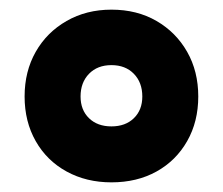

<svg xmlns="http://www.w3.org/2000/svg" viewBox="-20 -744 462 398"><path d="M211 -366Q159 -366 118 -388.5Q77 -411 54 -451.5Q31 -492 31 -544Q31 -596 54 -636.5Q77 -677 118 -700.5Q159 -724 211 -724Q264 -724 304.5 -700.5Q345 -677 368 -636.5Q391 -596 391 -544Q391 -492 368 -451.5Q345 -411 304.5 -388.5Q264 -366 211 -366ZM211 -482Q240 -482 257.5 -499Q275 -516 275 -544Q275 -573 257.5 -591Q240 -609 211 -609Q182 -609 164.5 -591Q147 -573 147 -544Q147 -516 164.5 -499Q182 -482 211 -482Z"/></svg>

Font: Noto Sans Symbols Black
Style: Regular
Weight: 900
Version: Version 2.002